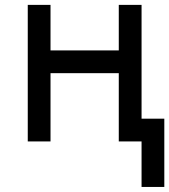

<svg xmlns="http://www.w3.org/2000/svg" viewBox="-20 -565 676 767"><path d="M90.9 -545.5V0H181.8V-272.7H454.5V0H545.5V181.8H636.4V-90.9H545.5V-545.5H454.5V-363.6H181.8V-545.5Z"/></svg>

Font: Departure Mono
Style: Regular
Weight: 400
Monospace: yes
Designer: Helena Zhang
Version: Version 1.500;Glyphs 3.3.1 (3343)